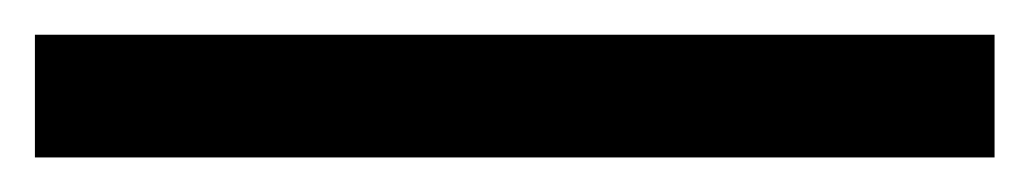

<svg xmlns="http://www.w3.org/2000/svg" viewBox="-20 110 590 110"><path d="M549.8 200.2H0V129.9H549.8Z"/></svg>

Font: Code New Roman
Style: Regular
Weight: 400
Monospace: yes
Designer: Sam Radian
Foundry: Code New Roman
Version: Version 2.00 November 29, 2014